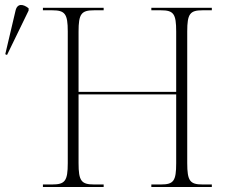

<svg xmlns="http://www.w3.org/2000/svg" viewBox="-20 -745 912 765"><path d="M8 -526 94 -703V-712C73 -729 49 -733 42 -703L1 -529ZM151 0H393V-10H355C304 -10 293 -24 293 -95V-369H682V-95C682 -24 672 -10 621 -10H583V0H824V-10H787C737 -10 726 -24 726 -95V-620C726 -690 737 -704 787 -704H824V-714H583V-704H621C672 -704 682 -690 682 -619V-379H293V-619C293 -690 304 -704 355 -704H393V-714H151V-704H188C239 -704 250 -690 250 -620V-95C250 -24 239 -10 188 -10H151Z"/></svg>

Font: Noto Serif Display ExtraLight
Style: Regular
Weight: 200
Designer: Monotype Design Team
Foundry: Monotype Imaging Inc.
Version: Version 2.009